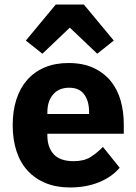

<svg xmlns="http://www.w3.org/2000/svg" viewBox="-20 -815 602 847"><path d="M288 12Q228 12 181 -7.5Q134 -27 101.5 -62.5Q69 -98 52.5 -149Q36 -200 36 -263Q36 -325 52 -375.5Q68 -426 99.5 -462Q131 -498 177 -517.5Q223 -537 282 -537Q347 -537 393.5 -515Q440 -493 469.5 -456Q499 -419 512.5 -370.5Q526 -322 526 -269V-225H189V-217Q189 -165 217 -134.5Q245 -104 305 -104Q351 -104 380 -122.5Q409 -141 434 -167L508 -75Q473 -34 416.5 -11Q360 12 288 12ZM285 -428Q240 -428 214.5 -398.5Q189 -369 189 -320V-312H373V-321Q373 -369 351.5 -398.5Q330 -428 285 -428ZM350 -795 482 -636 409 -578 288 -693 167 -578 94 -636 226 -795Z"/></svg>

Font: IBM Plex Sans Thai
Style: Bold
Weight: 700
Designer: Mike Abbink, Paul van der Laan, Pieter van Rosmalen, Ben Mitchell, Mark Frömberg
Foundry: Bold Monday
Version: Version 1.2